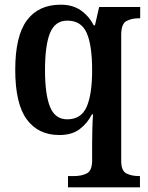

<svg xmlns="http://www.w3.org/2000/svg" viewBox="-20 -566 632 819"><path d="M270 233V185H297Q328 185 350.5 173.5Q373 162 373 118V44Q373 17 374 -20Q375 -57 377 -78H372Q352 -39 319 -14.5Q286 10 233 10Q143 10 94 -57Q45 -124 45 -268Q45 -412 94.5 -479Q144 -546 239 -546Q290 -546 324.5 -522Q359 -498 380 -458H385L403 -536H578V-488H572Q541 -488 519 -476Q497 -464 497 -417V120Q497 163 519.5 174Q542 185 572 185H577V233ZM267 -57Q326 -57 349.5 -110Q373 -163 373 -267Q373 -372 350 -425Q327 -478 267 -478Q215 -478 193.5 -425.5Q172 -373 172 -267Q172 -163 193.5 -110Q215 -57 267 -57Z"/></svg>

Font: Noto Serif Lao SemiCondensed SemiBold
Style: Regular
Weight: 600
Width: 4
Designer: Monotype Design Team
Foundry: Monotype Imaging Inc.
Version: Version 2.003; ttfautohint (v1.8.4.7-5d5b)